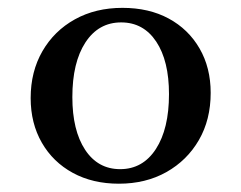

<svg xmlns="http://www.w3.org/2000/svg" viewBox="-20 -447 602 479"><path d="M276.6 11.3Q211.3 11.3 161.7 -15.7Q112.1 -42.7 84.3 -91.1Q56.5 -139.5 56.5 -202.4Q56.5 -268.5 85.9 -319.4Q115.3 -370.2 166.9 -398.8Q218.5 -427.4 285.5 -427.4Q351.6 -427.4 400.8 -400.8Q450 -374.2 477.8 -326.2Q505.6 -278.2 505.6 -215.3Q505.6 -148.4 476.2 -97.6Q446.8 -46.8 395.2 -17.7Q343.5 11.3 276.6 11.3ZM279.8 -25Q336.3 -25 369 -75.4Q401.6 -125.8 401.6 -212.1Q401.6 -295.2 369.8 -343.1Q337.9 -391.1 282.3 -391.1Q225.8 -391.1 193.1 -341.1Q160.5 -291.1 160.5 -204.8Q160.5 -121.8 192.3 -73.4Q224.2 -25 279.8 -25Z"/></svg>

Font: Playfair 9pt SemiBold
Style: Regular
Weight: 600
Designer: Claus Eggers Sørensen
Foundry: Claus Eggers Sørensen
Version: Version 2.001;gftools[0.9.30]